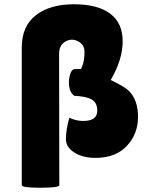

<svg xmlns="http://www.w3.org/2000/svg" viewBox="-20 -730 712 900"><path d="M289 -78Q289 -122 305 -178Q338 -163 370 -163Q436 -163 436 -211Q436 -248 411 -263Q386 -278 328 -281Q303 -300 303 -344Q303 -365 310 -385.5Q317 -406 331 -406L360 -407Q363 -411 369.5 -432Q376 -453 376 -487Q376 -521 346 -536Q332 -544 317 -544Q302 -544 286 -535Q257 -518 257 -478L258 138Q258 150 170 150Q82 150 82 138V-507Q82 -608 148.5 -659Q215 -710 326.5 -710Q438 -710 496.5 -666Q555 -622 555 -536.5Q555 -451 499 -355Q564 -324 584 -304Q627 -262 627 -182Q627 -102 574.5 -46Q522 10 428 10Q368 10 328.5 -15Q289 -40 289 -78Z"/></svg>

Font: Lilita One
Style: Regular
Weight: 400
Designer: Juan Montoreano
Foundry: Juan Montoreano
Version: Version 1.002